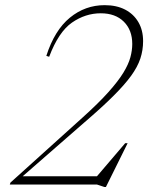

<svg xmlns="http://www.w3.org/2000/svg" viewBox="-20 -715 606 744"><path d="M170.5 -495 159.5 -498.5Q191.5 -598 250.8 -646.5Q310 -695 385.5 -695Q431.5 -695 464.8 -677.8Q498 -660.5 516.2 -629.2Q534.5 -598 534.5 -555.5Q534.5 -520.5 523.8 -488Q513 -455.5 487.5 -420.5Q462 -385.5 418.2 -342Q374.5 -298.5 308 -241.5L60.5 -25.5L55 -32H368.5L348.5 -23.5L465 -160H474.5L390.5 9.5H384L355.5 0H18L20.5 -7.5L301 -260.5Q362.5 -316 400.2 -358.2Q438 -400.5 458 -433.2Q478 -466 485.2 -493Q492.5 -520 492.5 -544.5Q492.5 -598.5 459.8 -631Q427 -663.5 370.5 -663.5Q311 -663.5 259 -627.5Q207 -591.5 170.5 -495Z"/></svg>

Font: Newsreader 36pt ExtraLight
Style: Italic
Weight: 250
Italic angle: -17°
Designer: Hugues Gentile
Foundry: Production Type
Version: Version 1.003